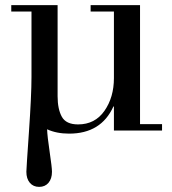

<svg xmlns="http://www.w3.org/2000/svg" viewBox="-20 -510 670 750"><path d="M425 0V-94H423Q375 12 250 12Q201 12 164 -5Q165 23 174 83.5Q183 144 183 161Q183 188 169.5 204Q156 220 133 220Q110 220 96.5 204Q83 188 83 161Q83 150 93 6Q103 -138 103 -209V-465H24V-490H205V-134Q205 -84 221.5 -54Q238 -24 285 -24Q351 -24 388 -77Q425 -130 425 -205V-465H334V-490H527V-25H613V0Z"/></svg>

Font: Justus
Style: Roman
Weight: 500
Version: Version 001.001